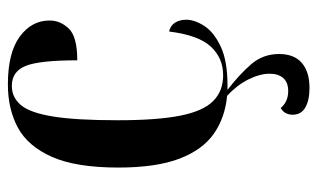

<svg xmlns="http://www.w3.org/2000/svg" viewBox="-179 -408 805 487"><g transform="rotate(-90 223.5 -164.5)"><path d="M251 10Q245 10 239 10Q278 40 304 70Q330 100 330 141Q330 179 307.5 198.5Q285 218 244 218Q213 218 194.5 207.5Q176 197 176 175Q176 167 179.5 159Q183 151 193 145Q209 164 236 164Q258 164 269 151.5Q280 139 280 117Q280 92 265.5 63Q251 34 224 9Q169 4 128 -24.5Q87 -53 64.5 -112Q42 -171 42 -267Q42 -374 69 -435Q96 -496 143 -521.5Q190 -547 253 -547Q333 -547 374 -517Q415 -487 415 -441Q415 -414 394.5 -392.5Q374 -371 314 -371Q314 -466 300 -501.5Q286 -537 249 -537Q220 -537 200.5 -514Q181 -491 171.5 -432.5Q162 -374 162 -268Q162 -169 173.5 -110.5Q185 -52 210.5 -26.5Q236 -1 276 -1Q320 -1 349 -32.5Q378 -64 387 -138Q402 -135 409.5 -123Q417 -111 417 -95Q417 -73 401 -48.5Q385 -24 348.5 -7Q312 10 251 10Z"/></g></svg>

Font: Noto Serif Display Condensed SemiBold
Style: Regular
Weight: 600
Width: 3
Designer: Monotype Design Team
Foundry: Monotype Imaging Inc.
Version: Version 2.009